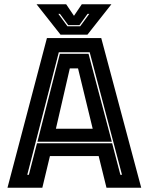

<svg xmlns="http://www.w3.org/2000/svg" viewBox="-20 -878 696 898"><path d="M15 0 199.5 -700H453.5L640.5 0H478L441.5 -148H213.5L178 0ZM107.5 -60.5H115L153 -208H504.5L543 -60.5H550.5L399.5 -633.5H255ZM155 -215 260 -626.5H394L503 -215ZM241.5 -276H413.5L345 -558H306.5ZM263 -716 151 -858H289.5L326 -804L362.5 -858H501L389 -716ZM295.5 -755H355L397.5 -813H389.5L351.5 -760.5H299L260.5 -813H253Z"/></svg>

Font: Tourney ExtraBold
Style: Regular
Weight: 800
Designer: Tyler Finck
Foundry: Etcetera Type Co
Version: Version 1.015